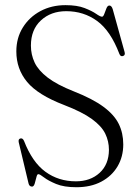

<svg xmlns="http://www.w3.org/2000/svg" viewBox="-20 -732 556 764"><path d="M284 13Q234.5 13 203.2 0Q172 -13 155.2 -26Q138.5 -39 132.5 -39Q127.5 -39 124.8 -26.5Q122 -14 118.2 -1.8Q114.5 10.5 107.5 10.5Q96.5 10.5 93.5 -2.5L54.5 -166Q52 -178.5 61 -181Q70 -183.5 75.5 -171.5Q108.5 -86.5 160.8 -48.5Q213 -10.5 282 -10.5Q339.5 -10.5 376.2 -44Q413 -77.5 413.5 -135.5Q413.5 -170 398.8 -200.2Q384 -230.5 345.5 -258.5Q307 -286.5 235.5 -314Q131 -354 88 -405.8Q45 -457.5 45 -527.5Q45 -581 70.8 -622.5Q96.5 -664 140.8 -687.8Q185 -711.5 240.5 -711.5Q287 -711.5 316.5 -700Q346 -688.5 362.5 -677Q379 -665.5 386 -665.5Q391 -665.5 395 -676.5Q399 -687.5 403.5 -698.8Q408 -710 415 -710Q424 -710 428.5 -695.5L475.5 -526Q479.5 -513 470.5 -509.5Q460 -505 455 -517.5Q420 -609.5 366.5 -648.5Q313 -687.5 243.5 -687.5Q182.5 -687.5 142.8 -650.8Q103 -614 103 -550.5Q103 -514.5 117.8 -483.2Q132.5 -452 169.5 -423.5Q206.5 -395 273.5 -368.5Q348.5 -339 391.5 -307.2Q434.5 -275.5 452.5 -239Q470.5 -202.5 470.5 -157.5Q470.5 -108.5 447.8 -70Q425 -31.5 383.2 -9.2Q341.5 13 284 13Z"/></svg>

Font: Fraunces 144pt S050 Light
Style: Regular
Weight: 300
Version: Version 1.000; ttfautohint (v1.8.3)